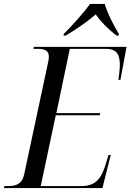

<svg xmlns="http://www.w3.org/2000/svg" viewBox="-42 -951 660 971"><path d="M281 -780 279 -771H290C343 -802 399 -841 442 -878C468 -841 505 -803 548 -771H558L559 -780C535 -818 500 -886 488 -931H413C381 -885 321 -820 281 -780ZM-22 0H476L518 -167H507L492 -119C471 -51 444 -10 370 -10H164L240 -368H462L465 -379H243L311 -704H493C555 -704 564 -668 564 -619C564 -600 559 -564 557 -547H567L598 -714H129L127 -704H145C180 -704 205 -698 205 -665C205 -658 204 -649 202 -639L80 -68C69 -18 37 -10 -4 -10H-20Z"/></svg>

Font: Noto Serif Display SemiCondensed
Style: Italic
Weight: 400
Width: 4
Italic angle: -12°
Designer: Monotype Design Team
Foundry: Monotype Imaging Inc.
Version: Version 2.009